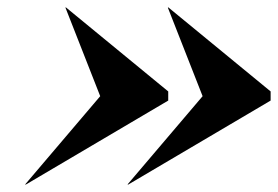

<svg xmlns="http://www.w3.org/2000/svg" viewBox="-20 -650 760 525"><path d="M254 -387 159 -629 160 -630 440 -400V-375L50 -145L49 -146ZM534 -387 439 -629 440 -630 720 -400V-375L330 -145L329 -146Z"/></svg>

Font: Bodoni* 96
Style: Bold Italic
Weight: 700
Italic angle: -13°
Version: Version 2.2